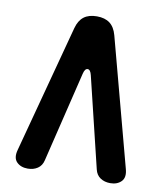

<svg xmlns="http://www.w3.org/2000/svg" viewBox="-84 -810 767 889"><g transform="rotate(10 300.0 -365.0)"><path d="M206 -668Q216 -705 239 -722.5Q262 -740 300 -740Q338 -740 361 -722.5Q384 -705 394 -668L554 -68Q565 -29 546 -9.5Q527 10 494 10Q467 10 447.5 -3Q428 -16 422 -42L319 -467Q313 -492 300 -492Q287 -492 281 -467L178 -42Q172 -16 152.5 -3Q133 10 106 10Q73 10 54 -9.5Q35 -29 46 -68Z"/></g></svg>

Font: Maple Mono NL ExtraBold
Style: Regular
Weight: 800
Monospace: yes
Designer: subframe7536
Version: Version 7.000